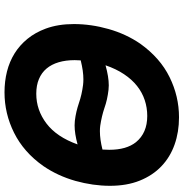

<svg xmlns="http://www.w3.org/2000/svg" viewBox="-2 -774 787 822"><g transform="rotate(-90 391.0 -363.5)"><path d="M299.4 9.9Q236.2 9.9 182.5 -9.1Q128.9 -28.1 89.7 -65.5Q50.4 -103 28.2 -158.2Q6 -213.4 6 -285.9Q6 -358 27 -433.6Q48.7 -509.6 90.2 -570.3Q120.4 -613.3 156.1 -644.5Q191.8 -675.8 233.3 -696.4Q315.3 -737.2 406.2 -737.2Q453.1 -737.2 495.4 -726.6Q537.6 -715.9 572.8 -694.1Q608 -672.2 635.1 -639Q662.3 -605.8 679 -560.7Q698.5 -507.8 698.5 -440.3Q698.5 -366.5 677.2 -291.5Q655.9 -216.6 614.3 -155.9Q553.3 -70.7 471.2 -30.5Q389.2 9.9 299.4 9.9ZM461.6 -399.5Q479.4 -399.5 499.5 -402.3Q519.5 -405.2 543 -410.9Q544 -424 544 -436.8Q544 -474.8 535 -505.3Q525.9 -535.9 508 -557.2Q490.1 -578.5 463.1 -589.8Q436.1 -601.2 400.2 -601.2Q330.3 -601.2 272.7 -557.5Q215.2 -513.8 183.2 -424.4Q229.4 -437.1 264.6 -437.1Q274.9 -437.1 284.1 -436.1Q304.7 -433.6 323.5 -429.2Q342.3 -424.7 360.1 -418.7Q396 -406.2 437.9 -400.9Q443.5 -400.2 449.4 -399.9Q455.3 -399.5 461.6 -399.5ZM305 -126.1Q340.6 -126.1 373 -136.9Q405.5 -147.7 433.4 -169.7Q461.3 -191.8 483.8 -225.5Q506.4 -259.2 522 -304.7Q472.3 -290.8 436.1 -290.8Q425.8 -290.8 416.9 -291.9Q373.9 -296.9 339.5 -309.3Q303.6 -321.4 262.8 -327.4Q257.5 -328.1 251.6 -328.5Q245.7 -328.8 239.7 -328.8Q204.9 -328.8 161.2 -317.8Q160.2 -302.2 160.2 -288.7Q160.2 -215.2 192.8 -174.4Q232.2 -126.1 305 -126.1Z"/></g></svg>

Font: Linik Sans
Style: Bold Italic
Weight: 700
Italic angle: 9°
Designer: Fonts by Rasmus Andersson / Changes by Cristiano Sobral with parts from Marc Monis
Foundry: rsms
Version: Version 3.020; ttfautohint (v1.6)